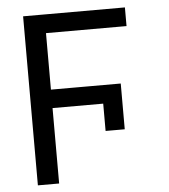

<svg xmlns="http://www.w3.org/2000/svg" viewBox="-51 -754 704 800"><g transform="rotate(-5 300.5 -353.5)"><path d="M456.1 -201.2H376V-381.8H456.1ZM164.1 0H75.2V-707H164.1ZM456.1 -315.4H152.3V-392.6H456.1ZM501 -628.9H152.3V-707H501Z"/></g></svg>

Font: WEMIX Pretendard Variable
Style: Regular
Weight: 400
Designer: Base glyphs from Inter by Rasmus Andersson; Hangeul glyphs from Noto Sans CJK(Source Han Sans) by Jang Soo-young and Kan
Foundry: Kil Hyung-jin
Version: Version 1.000;Glyphs 3.2 (3208)